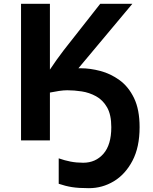

<svg xmlns="http://www.w3.org/2000/svg" viewBox="-20 -734 800 1004"><path d="M672 -714 390 -377H403Q451 -377 504.5 -363Q558 -349 605 -315Q652 -281 681 -221Q710 -161 710 -69Q710 36 672.5 107Q635 178 575 214Q515 250 445 250Q391 250 356.5 244.5Q322 239 287 227V94Q318 105 349 111Q380 117 415 117Q480 117 521 70Q562 23 562 -69Q562 -134 540 -172.5Q518 -211 482.5 -230.5Q447 -250 407.5 -256Q368 -262 332 -262Q313 -262 289 -258.5Q265 -255 241 -250V0H90V-714H241V-370Q258 -396 276 -421Q294 -446 313 -471L504 -714Z"/></svg>

Font: Noto IKEA Arabic
Style: Bold
Weight: 700
Designer: Monotype Design Team
Foundry: Monotype Imaging Inc.
Version: Version 1.200